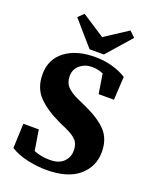

<svg xmlns="http://www.w3.org/2000/svg" viewBox="-164 -976 869 1086"><g transform="rotate(20 270.5 -433.0)"><path d="M251 19Q195 19 136 6Q77 -7 34 -34L40 -182H133L153 -59Q176 -50 199 -45.5Q222 -41 250 -41Q304 -41 332 -68.5Q360 -96 360 -136Q360 -176 339.5 -198Q319 -220 274 -240L231 -259Q143 -300 94.5 -350.5Q46 -401 46 -483Q46 -573 113.5 -624.5Q181 -676 294 -676Q348 -676 397 -662.5Q446 -649 483 -625L475 -485H383L364 -603Q331 -617 297 -617Q254 -617 224 -592Q194 -567 194 -526Q194 -486 217 -462Q240 -438 285 -418L332 -397Q427 -354 469.5 -306.5Q512 -259 512 -183Q512 -95 445.5 -38Q379 19 251 19ZM153 -885 291 -795 429 -885 463 -853 334 -706H248L120 -853Z"/></g></svg>

Font: Source Serif 4
Style: Bold
Weight: 700
Designer: Frank Grießhammer
Foundry: Adobe
Version: Version 4.005;hotconv 1.1.0;makeotfexe 2.6.0